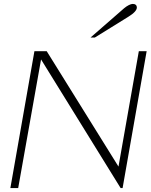

<svg xmlns="http://www.w3.org/2000/svg" viewBox="-20 -962 770 982"><path d="M156 -700H219L586 -110L690 -700H730L607 0H597L190 -658L73 0H33ZM615 -920Q627 -930 639 -936Q651 -942 659 -942Q669 -942 674.5 -937Q680 -932 680 -924Q680 -903 636 -876L465 -770H443Z"/></svg>

Font: Fahkwang ExtraLight
Style: Italic
Weight: 275
Italic angle: -10°
Designer: Suppakit Chalermlarp | Katatrad Co.,Ltd.
Foundry: Cadson Demak Co.,Ltd.
Version: Version 1.000; ttfautohint (v1.6)